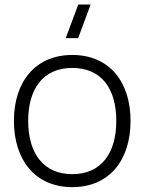

<svg xmlns="http://www.w3.org/2000/svg" viewBox="-20 -792 623 828"><path d="M317 -627.5 371 -772.5H317.5L263.5 -627.5ZM291.5 15C451 15 543 -100.5 543 -271C543 -438 452.5 -555 291.5 -555C133.5 -555 40 -440.5 40 -271C40 -103 131 15 291.5 15ZM291.5 -41C167 -41 101.5 -131.5 101.5 -271C101.5 -406 163.5 -499 291.5 -499C417.5 -499 481.5 -410 481.5 -271C481.5 -133.5 418.5 -41 291.5 -41Z"/></svg>

Font: Vela Sans Light
Style: Regular
Weight: 300
Designer: Principal design: Mikhail Sharanda - project Manrope.
Design modification: Ravid Balaliev
Foundry: Mikhail Sharanda
Version: Version 1.001